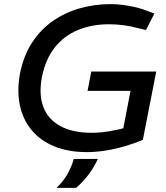

<svg xmlns="http://www.w3.org/2000/svg" viewBox="-20 -730 809 934"><path d="M403 10Q312 10 244 -18Q176 -46 133.5 -97.5Q91 -149 76.5 -218.5Q62 -288 77 -371Q94 -458 135.5 -522Q177 -586 236.5 -627.5Q296 -669 368 -689.5Q440 -710 518 -710Q550 -710 582.5 -705.5Q615 -701 645 -693.5Q675 -686 699 -676L731 -664L690 -584L652 -593Q616 -603 580 -607.5Q544 -612 510 -612Q428 -612 360.5 -584.5Q293 -557 247.5 -500.5Q202 -444 184 -356Q168 -271 190.5 -210.5Q213 -150 273 -117Q333 -84 426 -84Q464 -84 508.5 -91Q553 -98 596 -110L574 -76L615 -288H406L424 -382H740L675 -50Q636 -33 588.5 -19Q541 -5 493 2.5Q445 10 403 10ZM255 184Q288 152 308 117Q328 82 339 43H456Q439 81 413 116.5Q387 152 350 184Z"/></svg>

Font: REM
Style: Italic
Weight: 400
Italic angle: -11°
Designer: Octavio Pardo
Foundry: Ashler Design
Version: Version 1.005;gftools[0.9.28]